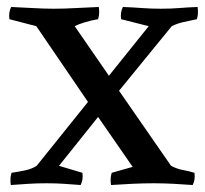

<svg xmlns="http://www.w3.org/2000/svg" viewBox="-20 -525 587 550"><path d="M321 -265 470 -50Q487 -41 504 -38Q521 -35 537 -30Q540 -11 532 5Q505 3 476.5 1.5Q448 0 420 0Q392 0 359 1.5Q326 3 298 5Q295 -14 300 -30L360 -47L261 -190L149 -50L216 -30Q219 -11 211 5Q184 3 162.5 1.5Q141 0 113 0Q85 0 62 1.5Q39 3 11 5Q8 -14 13 -30Q33 -33 52 -37Q71 -41 85 -50L232 -233L84 -450L7 -470Q4 -489 12 -505Q39 -504 72.5 -502Q106 -500 134 -500Q163 -500 199 -502Q235 -504 263 -505Q266 -486 261 -470Q242 -467 222.5 -461Q203 -455 194 -450L292 -308L406 -450L327 -470Q324 -489 332 -505Q359 -504 386 -502Q413 -500 441 -500Q470 -500 494 -502Q518 -504 546 -505Q549 -486 544 -470Q525 -466 506.5 -462Q488 -458 472 -450Z"/></svg>

Font: Alike
Style: Regular
Weight: 400
Designer: Sveta Sebyakina
Foundry: Cyreal (www.cyreal.org)
Version: Version 1.301; ttfautohint (v1.8.4.7-5d5b)